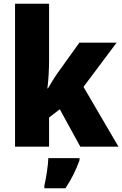

<svg xmlns="http://www.w3.org/2000/svg" viewBox="-20 -780 650 1021"><path d="M241 -460V-760H60V0H241V-155L298 -199L407 0H610L424 -318L600 -553H402L288 -394C272 -372 250 -336 235 -310H232C238 -356 241 -413 241 -460ZM403 72V61H237C236 100 225 168 216 207V221H328C362 170 383 126 403 72Z"/></svg>

Font: Noto Sans Arabic UI SmCn Bk
Style: Regular
Weight: 900
Width: 4
Designer: Monotype Design Team, Nadine Chahine and Nizar Qandah
Foundry: Monotype Imaging Inc.
Version: Version 2.010